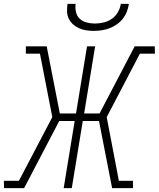

<svg xmlns="http://www.w3.org/2000/svg" viewBox="-32 -975 823 995"><path d="M93 0H-11L-12 -38H66L239 -368L175 -697H102V-735H210L278 -387H362L419 -735H461L404 -387H484L666 -735H770L771 -697H693L521 -368L584 -38H657V0H549L481 -348H397L340 0H298L355 -348H275ZM454 -815Q434 -815 414.5 -818Q395 -821 378 -828.5Q361 -836 347 -848.5Q333 -861 324.5 -878Q316 -895 315.5 -915Q315 -935 318 -955H360Q357 -933 362 -912Q367 -891 381.5 -877.5Q396 -864 417 -858.5Q438 -853 460 -853Q482 -853 505 -858.5Q528 -864 547.5 -877.5Q567 -891 579 -912Q591 -933 594 -955H636Q633 -935 625.5 -915Q618 -895 604.5 -878Q591 -861 573 -848.5Q555 -836 535 -828.5Q515 -821 494.5 -818Q474 -815 454 -815Z"/></svg>

Font: Iosevka Etoile Extralight
Style: Italic
Weight: 200
Italic angle: -9°
Designer: Belleve Invis
Foundry: Belleve Invis
Version: Version 22.1.2; ttfautohint (v1.8.4)